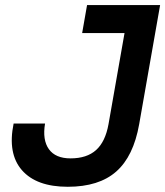

<svg xmlns="http://www.w3.org/2000/svg" viewBox="-20 -713 640 743"><path d="M242.2 9.8Q121.1 9.8 64.9 -54.4Q8.8 -118.7 32.7 -234.9H154.3Q143.6 -171.4 169.2 -135.7Q194.8 -100.1 252.9 -100.1Q315.9 -100.1 351.8 -132.3Q387.7 -164.6 399.9 -232.4L461.9 -585H297.9L316.9 -693.4H599.6L518.6 -232.4Q496.6 -107.9 429.7 -49.1Q362.8 9.8 242.2 9.8Z"/></svg>

Font: Cascadia Code PL SemiBold
Style: Italic
Weight: 600
Italic angle: -10°
Monospace: yes
Designer: Aaron Bell
Foundry: Saja Typeworks
Version: Version 2404.023; ttfautohint (v1.8.4)